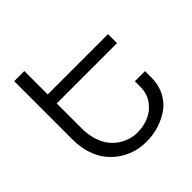

<svg xmlns="http://www.w3.org/2000/svg" viewBox="-187 -844 995 995"><g transform="rotate(-45 310.0 -346.5)"><path d="M581.1 -528.8V-462.9H139.2V-278.8Q139.2 -226.1 155.3 -183.3Q171.4 -140.6 198.5 -114.3Q225.6 -87.9 258.8 -74Q292 -60.1 328.1 -60.1Q374.5 -60.1 414.3 -77.1Q454.1 -94.2 480.5 -131.3Q506.8 -168.5 506.8 -219.2V-257.8H581.1V-210Q581.1 -157.7 559.6 -115.2Q538.1 -72.8 502 -46.9Q465.8 -21 421.4 -7.1Q377 6.8 328.1 6.8Q288.1 6.8 250.5 -3.9Q212.9 -14.6 179 -37.4Q145 -60.1 119.9 -92.3Q94.7 -124.5 79.8 -170.4Q64.9 -216.3 64.9 -270V-700.2H139.2V-528.8Z"/></g></svg>

Font: LT Superior
Style: Regular
Weight: 400
Designer: Daniel Lyons
Foundry: LyonsType
Version: Version 1.000